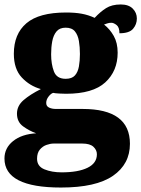

<svg xmlns="http://www.w3.org/2000/svg" viewBox="-34 -607 633 860"><path d="M239 233Q-14 233 -14 103Q-14 56 24.5 25Q63 -6 128 -10Q97 -21 69.5 -41Q42 -61 42 -98Q42 -133 71.5 -158.5Q101 -184 149 -208Q99 -222 63.5 -260Q28 -298 28 -366Q28 -455 84.5 -503Q141 -551 262 -551Q302 -551 332 -545.5Q362 -540 390 -527Q415 -554 441 -570.5Q467 -587 507 -587Q542 -587 560.5 -568.5Q579 -550 579 -524Q579 -498 562 -478Q545 -458 501 -458Q501 -485 488 -495Q475 -505 465 -505Q454 -505 446 -502Q438 -499 432 -497Q458 -477 475.5 -446Q493 -415 493 -371Q493 -289 437.5 -238Q382 -187 262 -187Q252 -187 232 -188Q212 -189 204 -191Q194 -188 183.5 -174.5Q173 -161 173 -146Q173 -131 186 -125Q199 -119 216 -119H336Q548 -119 548 37Q548 128 472 180.5Q396 233 239 233ZM260 -254Q288 -254 301.5 -269Q315 -284 319.5 -309.5Q324 -335 324 -365Q324 -396 319.5 -423Q315 -450 301.5 -466.5Q288 -483 260 -483Q233 -483 219 -466Q205 -449 200 -422Q195 -395 195 -364Q195 -320 207.5 -287Q220 -254 260 -254ZM242 165Q316 165 358 144.5Q400 124 400 84Q400 65 384.5 50.5Q369 36 335 36H206Q192 36 174.5 42Q157 48 144.5 63Q132 78 132 104Q132 138 165 151.5Q198 165 242 165Z"/></svg>

Font: Noto Serif Hentaigana Black
Style: Regular
Weight: 900
Designer: Kazuhiro Yamada
Foundry: nipponia
Version: Version 1.000; ttfautohint (v1.8.4.7-5d5b)